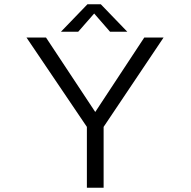

<svg xmlns="http://www.w3.org/2000/svg" viewBox="-20 -875 890 895"><path d="M573.5 -727H493L419 -812L344.5 -727H264L387.5 -855H450ZM385 0V-283.5L103.5 -700H194.5L424 -353L652.5 -700H742.5L463 -283.5V0Z"/></svg>

Font: League Mono Wide Light
Style: Regular
Weight: 300
Width: 8
Designer: Tyler Finck
Foundry: The League of Moveable Type / Tyler Finck
Version: Version 2.210